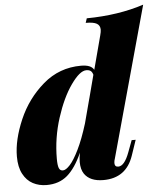

<svg xmlns="http://www.w3.org/2000/svg" viewBox="-57 -844 768 907"><g transform="rotate(-5 327.5 -390.5)"><path d="M564.9 -162.1 540 -88.9Q504.9 14.2 397 14.2Q333.5 14.2 307.1 -23.9Q292.5 -45.4 292.5 -80.1Q292.5 -100.6 297.4 -124.5Q265.6 -53.2 226.3 -19.5Q187 14.2 127.9 14.2Q91.8 14.2 62.7 -1.2Q33.7 -16.6 16.4 -49.3Q-1 -82 -1 -131.8Q-1 -210.9 39.8 -305.7Q80.6 -400.4 157.7 -466.8Q234.9 -533.2 337.9 -533.2Q386.2 -533.2 398.9 -508.3L440.9 -667Q445.8 -685.1 445.8 -694.8Q445.8 -714.8 430.2 -723.9Q414.6 -732.9 377.9 -732.9L384.8 -753.9Q535.2 -755.4 655.8 -794.9L460 -85Q455.1 -70.8 455.1 -61.5Q455.1 -43 472.2 -43Q501.5 -43 524.9 -106L545.9 -162.1ZM333 -259.8 363.3 -374 363.8 -376V-375.5L392.6 -485.4Q389.2 -498 382.1 -503.9Q375 -509.8 360.8 -509.8Q330.1 -509.8 288.1 -450.4Q246.1 -391.1 216.1 -297.4Q186 -203.6 186 -105Q186 -74.7 191.2 -61.3Q196.3 -47.9 210 -47.9Q224.1 -47.9 243.9 -69.6Q263.7 -91.3 287.1 -139.2Q310.5 -187 333 -259.8Z"/></g></svg>

Font: TypoPRO Playfair Display
Style: Italic
Weight: 900
Italic angle: -14°
Designer: Claus Eggers Sørensen
Foundry: Claus Eggers Sørensen
Version: Version 1.004;PS 001.004;hotconv 1.0.70;makeotf.lib2.5.58329